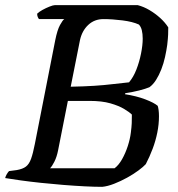

<svg xmlns="http://www.w3.org/2000/svg" viewBox="-31 -724 690 744"><path d="M365 0Q336 0 296.5 -2Q257 -4 213.5 -7.5Q170 -11 127.5 -15.5Q85 -20 49 -25Q13 -30 -11 -34Q-9 -42 -4.5 -49.5Q0 -57 4 -61L34 -65Q57 -69 69.5 -78.5Q82 -88 89.5 -109Q97 -130 104 -166L183 -568Q191 -608 201.5 -627Q212 -646 218 -650H120Q117 -654 115 -659Q113 -664 113 -671Q120 -678 133.5 -685.5Q147 -693 161 -698.5Q175 -704 181 -704H503Q526 -698 548 -685Q570 -672 589 -655Q608 -638 621 -618Q621 -604 620.5 -590Q620 -576 617 -550Q614 -528 608.5 -503Q603 -478 594 -455Q585 -432 573.5 -414Q562 -396 548 -386Q534 -380 508.5 -373.5Q483 -367 455 -363L453 -359Q498 -352 532 -339Q566 -326 580 -314Q582 -309 583.5 -298Q585 -287 585 -274Q585 -242 578.5 -210Q572 -178 560.5 -147.5Q549 -117 534 -88Q525 -78 505.5 -63.5Q486 -49 461.5 -35.5Q437 -22 411.5 -12Q386 -2 365 0ZM163 -72H413Q429 -84 442 -107Q455 -130 464 -157.5Q473 -185 476 -210Q479 -233 479.5 -247Q480 -261 480 -280Q471 -289 450.5 -301.5Q430 -314 397 -323.5Q364 -333 316 -333H232L194 -141Q189 -116 180 -98Q171 -80 163 -72ZM243 -388Q295 -389 334 -391.5Q373 -394 405.5 -398Q438 -402 469 -405Q486 -425 497.5 -454.5Q509 -484 515.5 -516.5Q522 -549 522 -574Q522 -593 518.5 -607Q515 -621 507 -629Q483 -640 443.5 -645Q404 -650 370 -650Q335 -650 311 -627.5Q287 -605 279 -569Z"/></svg>

Font: Texturina 12pt Medium
Style: Italic
Weight: 500
Italic angle: -11°
Designer: Guillermo Torres Carreño
Foundry: Omnibus-Type
Version: Version 1.002